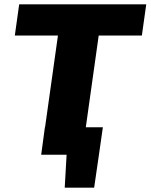

<svg xmlns="http://www.w3.org/2000/svg" viewBox="-20 -710 691 881"><path d="M169 0 186 -126H452L434 0ZM277 151 286 -7H435L412 151ZM453 -690 356 0H169L266 -690ZM651 -690 631 -547H48L68 -690Z"/></svg>

Font: Exo 2 ExtraBold
Style: Italic
Weight: 800
Italic angle: -8°
Designer: Natanael Gama
Foundry: Natanael Gama
Version: Version 2.010